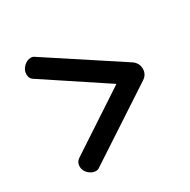

<svg xmlns="http://www.w3.org/2000/svg" viewBox="-107 -590 616 624"><g transform="rotate(-30 201.5 -277.5)"><path d="M363 -244 96 -69Q91 -65 83 -65Q69 -65 56.5 -76.5Q44 -88 44 -104Q44 -120 57 -129L282 -277L57 -426Q44 -433 44 -450Q44 -466 56.5 -478Q69 -490 83 -490Q91 -490 96 -486L363 -311Q381 -298 381 -277Q381 -256 363 -244Z"/></g></svg>

Font: Dosis
Style: Medium
Weight: 500
Designer: Edgar Tolentino, Pablo Impallari, Igino Marini
Foundry: Edgar Tolentino, Pablo Impallari, Igino Marini
Version: Version 1.007